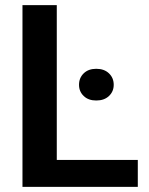

<svg xmlns="http://www.w3.org/2000/svg" viewBox="-20 -731 581 751"><path d="M519 -105.5V0H161.6V-105.5ZM202.1 -710.9V0H67.9V-710.9ZM289.1 -399.4Q289.1 -426.3 307.4 -444.1Q325.7 -461.9 356.4 -461.9Q387.7 -461.9 406.2 -444.1Q424.8 -426.3 424.8 -399.4Q424.8 -373 406.2 -355.5Q387.7 -337.9 356.4 -337.9Q325.7 -337.9 307.4 -355.5Q289.1 -373 289.1 -399.4Z"/></svg>

Font: Roboto SemiBold
Style: Regular
Weight: 600
Designer: Christian Robertson
Foundry: Google
Version: Version 3.009; 2024